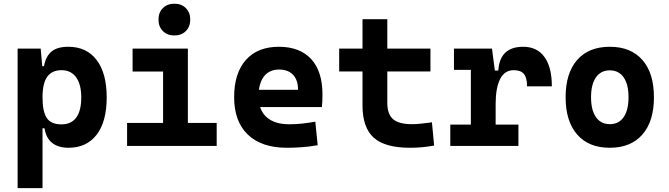

<svg xmlns="http://www.w3.org/2000/svg" viewBox="-20 -776 3556 1021"><path d="M73.7 224.6V-517.6H196.3L206.1 -408.2V224.6ZM344.2 9.8Q290 9.8 257.3 -16.1Q224.6 -42 216.8 -93.8H170.9L206.1 -258.3Q206.1 -183.1 228.5 -148.9Q251 -114.7 307.1 -114.7Q358.9 -114.7 385.5 -150.9Q412.1 -187 412.1 -258.3Q412.1 -327.1 384.8 -365Q357.4 -402.8 307.1 -402.8Q256.8 -402.8 231.4 -368.2Q206.1 -333.5 206.1 -258.3L175.8 -423.8H213.9Q223.1 -476.1 253.7 -501.7Q284.2 -527.3 343.3 -527.3Q440.4 -527.3 493.9 -457Q547.4 -386.7 547.4 -258.3Q547.4 -128.9 493.9 -59.6Q440.4 9.8 344.2 9.8Z M847.2 0V-488.3H979V0ZM655.8 0V-122.1H856.9V0ZM969.2 0V-122.1H1132.3V0ZM685.1 -395.5V-517.6H979V-395.5ZM907.2 -587.4Q869.6 -587.4 846.2 -610.8Q822.8 -634.3 822.8 -671.9Q822.8 -709.5 846.2 -732.9Q869.6 -756.3 907.2 -756.3Q944.8 -756.3 968.3 -732.9Q991.7 -709.5 991.7 -671.9Q991.7 -634.3 968.3 -610.8Q944.8 -587.4 907.2 -587.4Z M1505.9 9.8Q1371.4 9.8 1298.3 -59.8Q1225.1 -129.4 1225.1 -259.8Q1225.1 -386.7 1287.3 -457Q1349.5 -527.3 1462.9 -527.3Q1573.7 -527.3 1634.3 -462.4Q1694.8 -397.4 1694.8 -273.4Q1694.8 -238.3 1691.8 -206.5H1312V-298.3H1564.9Q1564.9 -350.5 1538.3 -378.4Q1511.7 -406.2 1463.9 -406.2Q1412.1 -406.2 1383.5 -369.4Q1355 -332.5 1355 -264.6Q1355 -191.5 1397.3 -153.4Q1439.6 -115.2 1517.6 -115.2Q1552.8 -115.2 1586.9 -118.9Q1621.1 -122.6 1656.7 -128.9L1669.4 -3.9Q1619.8 4.9 1578.7 7.3Q1537.5 9.8 1505.9 9.8Z M2160.6 9.8Q2027 9.8 1967.3 -43.9Q1907.7 -97.7 1907.7 -215.8V-283.2H2039.6V-228.5Q2039.6 -169.3 2070 -142.5Q2100.5 -115.7 2170.4 -115.7Q2192.9 -115.7 2218.4 -118.4Q2244 -121.1 2276.9 -125.5L2288.6 -2Q2256.4 3.9 2225.8 6.8Q2195.2 9.8 2160.6 9.8ZM1907.7 -252.4V-673.8H2039.6V-252.4ZM1783.7 -396V-517.6H2269V-396Z M2615.7 -222.7 2585.4 -400.9H2629.9Q2637.7 -527.3 2762.2 -527.3Q2835.9 -527.3 2875.2 -473.1Q2914.6 -418.9 2914.6 -316.9H2782.7Q2782.7 -362.6 2766 -382.7Q2749.3 -402.8 2711.9 -402.8Q2663.5 -402.8 2639.6 -356Q2615.7 -309.1 2615.7 -222.7ZM2374.5 0V-113.3H2736.8V0ZM2483.9 0V-517.6H2596.2L2615.7 -369.1V0ZM2394 -404.3V-517.6H2589.4L2599.1 -404.3Z M3222.7 9.8Q3110.8 9.8 3049.3 -60.5Q2987.8 -130.9 2987.8 -258.8Q2987.8 -387.2 3049.3 -457.3Q3110.8 -527.3 3222.7 -527.3Q3334.5 -527.3 3396 -457.3Q3457.5 -387.2 3457.5 -258.8Q3457.5 -130.9 3396 -60.5Q3334.5 9.8 3222.7 9.8ZM3222.9 -115.7Q3270.5 -115.7 3296.4 -153.1Q3322.3 -190.5 3322.3 -258.9Q3322.3 -327.6 3296.3 -364.7Q3270.4 -401.9 3222.7 -401.9Q3175.3 -401.9 3149.2 -364.7Q3123 -327.5 3123 -258.8Q3123 -190.4 3149.2 -153.1Q3175.3 -115.7 3222.9 -115.7Z"/></svg>

Font: Cascadia Mono
Style: Regular
Weight: 400
Monospace: yes
Designer: Aaron Bell
Foundry: Saja Typeworks
Version: Version 2404.023